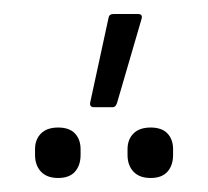

<svg xmlns="http://www.w3.org/2000/svg" viewBox="-20 -834 297 274"><path d="M114 -681Q107 -681 109 -689L135 -809Q136 -814 142 -814H177Q184 -814 182 -807L147 -687Q145 -681 141 -681ZM63 -580Q47 -580 38.5 -589Q30 -598 30 -613V-621Q30 -635 38.5 -643.5Q47 -652 63 -652Q79 -652 87 -643.5Q95 -635 95 -621V-613Q95 -598 87 -589Q79 -580 63 -580ZM195 -580Q179 -580 170.5 -589Q162 -598 162 -613V-621Q162 -635 170.5 -643.5Q179 -652 195 -652Q211 -652 219 -643.5Q227 -635 227 -621V-613Q227 -598 219 -589Q211 -580 195 -580Z"/></svg>

Font: Sofia Sans Semi Condensed Light
Style: Regular
Weight: 300
Designer: Botio Nikoltchev, Ani Petrova
Foundry: lettersoup
Version: Version 4.100; ttfautohint (v1.8.4.7-5d5b)